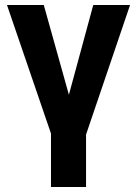

<svg xmlns="http://www.w3.org/2000/svg" viewBox="-20 -548 550 772"><path d="M8 -528 185 -11V204H326V-7L503 -528H355L257 -167L156 -528Z"/></svg>

Font: Aerodynamic
Style: Regular
Weight: 500
Designer: Google
Version: Version 2.000980; 2014